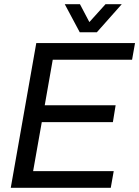

<svg xmlns="http://www.w3.org/2000/svg" viewBox="-20 -890 660 910"><path d="M31 0 152 -686H620L606 -607H230L192 -391H528L515 -311H178L137 -79H519L505 0ZM557 -870 439 -737H358L287 -870H359L419 -756L378 -757L480 -870Z"/></svg>

Font: Archivo SemiCondensed
Style: Italic
Weight: 400
Width: 4
Italic angle: -10°
Designer: Hector Gatti
Foundry: Omnibus-Type
Version: Version 2.001